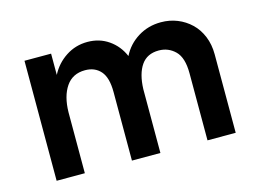

<svg xmlns="http://www.w3.org/2000/svg" viewBox="-70 -578 935 697"><g transform="rotate(-15 397.5 -229.0)"><path d="M348 -258Q348 -312 326.5 -336.5Q305 -361 268 -361Q221 -361 196.5 -325Q172 -289 171 -229V0H65V-451H165V-371Q185 -410 221.5 -434Q258 -458 303 -458Q348 -458 382.5 -434Q417 -410 434 -370Q454 -410 492.5 -434Q531 -458 579 -458Q612 -458 640.5 -446.5Q669 -435 691 -414Q713 -393 725.5 -362.5Q738 -332 738 -295V0H632V-252Q632 -311 606.5 -336Q581 -361 545 -361Q501 -361 479 -329Q457 -297 455 -240V0H348V-258Z"/></g></svg>

Font: Tilda Sans Semibold
Style: Regular
Weight: 600
Designer: ParaType Ltd
Foundry: ParaType Ltd
Version: Version 1.009